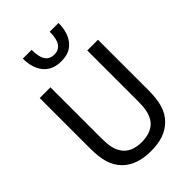

<svg xmlns="http://www.w3.org/2000/svg" viewBox="-284 -1095 1225 1225"><g transform="rotate(-45 328.0 -483.0)"><path d="M409.2 -981C409.2 -894.5 380.9 -856.9 327.6 -856.9C272.5 -856.9 245.6 -894.5 245.6 -981H166.5C166.5 -925.8 180.2 -879.4 207 -846.7C235.4 -812 275.4 -794.9 327.6 -794.9C384.3 -794.9 418.9 -811 448.7 -846.7C474.1 -877.9 488.3 -924.8 488.3 -981ZM327.6 15.1C415.5 15.1 474.6 -6.3 521.5 -51.8C571.8 -100.6 590.8 -169.4 590.8 -273.4V-727.1H494.1V-271C494.1 -204.1 486.3 -162.6 462.9 -127C437.5 -88.4 388.7 -67.4 327.6 -67.4C264.2 -67.4 219.2 -87.4 192.9 -127C168.9 -162.1 161.6 -203.1 161.6 -273.4V-727.1H64.9V-273.4C64.9 -168 84 -102.1 134.3 -51.8C179.7 -7.3 244.1 15.1 327.6 15.1Z"/></g></svg>

Font: SG Kara SemiBold
Style: Regular
Weight: 400
Designer: Damoon Khanjanzadeh
Version: Version 1.000